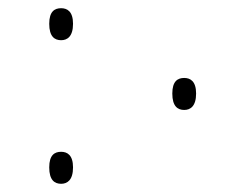

<svg xmlns="http://www.w3.org/2000/svg" viewBox="-20 -440 598 468"><path d="M129 -342C144 -342 158 -351 158 -382C158 -412 144 -420 129 -420C113 -420 100 -412 100 -382C100 -351 113 -342 129 -342ZM429 -172C444 -172 458 -181 458 -212C458 -242 444 -250 429 -250C413 -250 400 -242 400 -212C400 -181 413 -172 429 -172ZM129 8C144 8 158 -1 158 -32C158 -62 144 -70 129 -70C113 -70 100 -62 100 -32C100 -1 113 8 129 8Z"/></svg>

Font: Noto Serif Georgian Thin
Style: Regular
Weight: 100
Designer: Monotype Design Team, Akaki Razmadze
Foundry: Google LLC
Version: Version 2.003